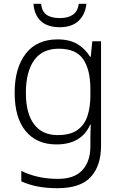

<svg xmlns="http://www.w3.org/2000/svg" viewBox="-20 -749 639 1009"><path d="M283 -542Q345 -542 386.5 -517.5Q428 -493 453 -451H457L465 -532H511V17Q511 122 457 181Q403 240 282 240Q222 240 175.5 230.5Q129 221 92 204V149Q129 168 178 179.5Q227 191 284 191Q371 191 413 145Q455 99 455 20V-11Q455 -32 455.5 -53.5Q456 -75 457 -94H454Q408 10 276 10Q173 10 115 -60Q57 -130 57 -262Q57 -391 115 -466.5Q173 -542 283 -542ZM289 -493Q202 -493 159 -432Q116 -371 116 -261Q116 -153 159 -96Q202 -39 283 -39Q349 -39 386.5 -65.5Q424 -92 439.5 -139Q455 -186 455 -246V-281Q455 -382 417.5 -437.5Q380 -493 289 -493ZM434 -729Q428 -672 392.5 -639Q357 -606 294 -606Q229 -606 194.5 -638.5Q160 -671 156 -729H196Q200 -689 224.5 -671.5Q249 -654 295 -654Q338 -654 363.5 -672Q389 -690 394 -729Z"/></svg>

Font: Noto Sans Gurmukhi UI Light
Style: Regular
Weight: 300
Designer: Jelle Bosma - Monotype Design Team
Foundry: Monotype Imaging Inc.
Version: Version 2.004; ttfautohint (v1.8.4.7-5d5b)